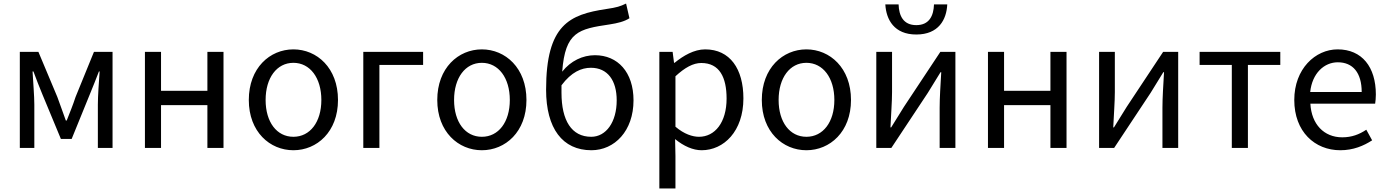

<svg xmlns="http://www.w3.org/2000/svg" viewBox="-20 -836 7837 1085"><path d="M92 0H174V-245C174 -293 167 -376 164 -432H169C184 -390 203 -344 219 -304L324 -51H385L488 -304C504 -344 523 -389 539 -432H543C539 -376 533 -293 533 -245V0H616V-543H511L407 -288C400 -265 391 -243 383 -221L357 -155H352C337 -199 320 -242 304 -288L197 -543H92Z M799 0H890V-242H1152V0H1243V-543H1152V-323H890V-543H799Z M1638 13C1771 13 1890 -91 1890 -271C1890 -452 1771 -557 1638 -557C1505 -557 1386 -452 1386 -271C1386 -91 1505 13 1638 13ZM1638 -63C1544 -63 1481 -146 1481 -271C1481 -396 1544 -481 1638 -481C1732 -481 1796 -396 1796 -271C1796 -146 1732 -63 1638 -63Z M2033 0H2124V-469H2371V-543H2033Z M2703 13C2836 13 2955 -91 2955 -271C2955 -452 2836 -557 2703 -557C2570 -557 2451 -452 2451 -271C2451 -91 2570 13 2703 13ZM2703 -63C2609 -63 2546 -146 2546 -271C2546 -396 2609 -481 2703 -481C2797 -481 2861 -396 2861 -271C2861 -146 2797 -63 2703 -63Z M3322 13C3453 13 3560 -96 3560 -269C3560 -428 3471 -524 3342 -524C3273 -524 3205 -492 3157 -431C3174 -657 3250 -672 3425 -698C3470 -705 3508 -714 3537 -733L3518 -816C3485 -800 3467 -794 3406 -785C3199 -754 3066 -697 3066 -329C3066 -110 3159 13 3322 13ZM3153 -312C3153 -327 3153 -341 3153 -354C3209 -429 3266 -453 3319 -453C3414 -453 3465 -381 3465 -269C3465 -146 3405 -63 3321 -63C3210 -63 3153 -155 3153 -312Z M3706 229H3797V45L3795 -50C3844 -10 3896 13 3945 13C4070 13 4181 -94 4181 -280C4181 -447 4105 -557 3965 -557C3902 -557 3841 -521 3792 -481H3789L3781 -543H3706ZM3930 -63C3894 -63 3846 -78 3797 -120V-405C3850 -454 3897 -480 3943 -480C4046 -480 4086 -399 4086 -279C4086 -144 4020 -63 3930 -63Z M4537 13C4670 13 4789 -91 4789 -271C4789 -452 4670 -557 4537 -557C4404 -557 4285 -452 4285 -271C4285 -91 4404 13 4537 13ZM4537 -63C4443 -63 4380 -146 4380 -271C4380 -396 4443 -481 4537 -481C4631 -481 4695 -396 4695 -271C4695 -146 4631 -63 4537 -63Z M5158 -641C5284 -641 5329 -725 5333 -811H5258C5256 -748 5232 -694 5158 -694C5084 -694 5060 -748 5058 -811H4983C4988 -725 5033 -641 5158 -641ZM4932 0H5017L5223 -311C5243 -344 5274 -394 5295 -428H5299C5295 -357 5290 -284 5290 -227V0H5379V-543H5294L5088 -232C5068 -199 5037 -149 5016 -116H5012C5015 -186 5021 -259 5021 -316V-543H4932Z M5563 0H5654V-242H5916V0H6007V-543H5916V-323H5654V-543H5563Z M6191 0H6276L6482 -311C6502 -344 6533 -394 6554 -428H6558C6554 -357 6549 -284 6549 -227V0H6638V-543H6553L6347 -232C6327 -199 6296 -149 6275 -116H6271C6274 -186 6280 -259 6280 -316V-543H6191Z M6941 0H7032V-469H7215V-543H6759V-469H6941Z M7554 13C7628 13 7686 -12 7734 -43L7701 -103C7661 -76 7618 -60 7565 -60C7462 -60 7391 -134 7385 -250H7751C7753 -263 7755 -282 7755 -302C7755 -457 7677 -557 7539 -557C7413 -557 7294 -447 7294 -271C7294 -92 7410 13 7554 13ZM7384 -316C7395 -422 7463 -484 7540 -484C7625 -484 7675 -425 7675 -316Z"/></svg>

Font: DAIFUKU Sans JP
Style: Regular
Weight: 400
Designer: Original font ‘Source Han Sans JP’ : Ryoko NISHIZUKA  (kana, bopomofo & ideographs); Paul D. Hunt (Latin, Greek & Cyrill
Foundry: Daifuku
Version: Version 1.001